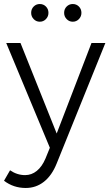

<svg xmlns="http://www.w3.org/2000/svg" viewBox="-28 -738 544 955"><path d="M213 -674Q213 -656 200.5 -643Q188 -630 170 -630Q152 -630 139.5 -643Q127 -656 127 -674Q127 -693 139.5 -705.5Q152 -718 170 -718Q188 -718 200.5 -705.5Q213 -693 213 -674ZM377 -674Q377 -656 364.5 -643Q352 -630 334 -630Q316 -630 303.5 -643Q291 -656 291 -674Q291 -693 303.5 -705.5Q316 -718 334 -718Q352 -718 364.5 -705.5Q377 -693 377 -674ZM100 197Q39 197 -8 161L22 109Q57 133 97 133Q129 133 155 112Q181 91 198 51L220 -3L3 -524H74L254 -74L427 -524H496L254 75Q230 135 190.5 166Q151 197 100 197Z"/></svg>

Font: TypoPRO Montserrat
Style: Regular
Weight: 300
Designer: Julieta Ulanovsky
Foundry: Julieta Ulanovsky
Version: Version 6.001